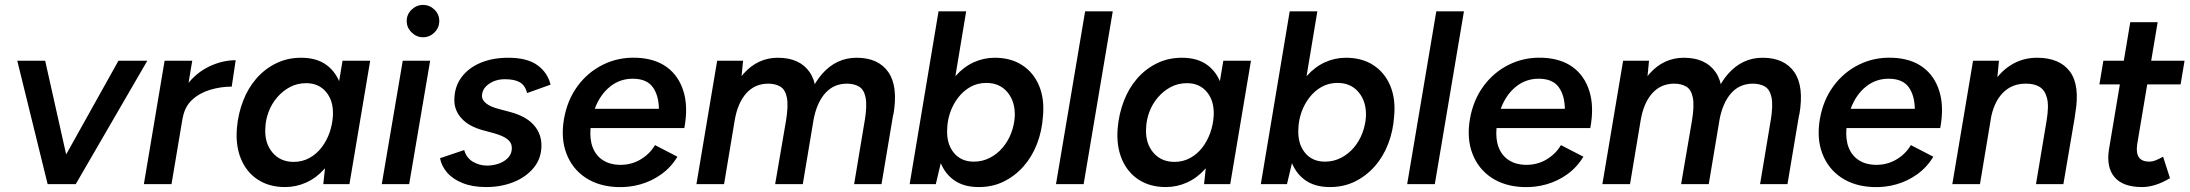

<svg xmlns="http://www.w3.org/2000/svg" viewBox="-20 -746 8874 778"><path d="M181 0 460 -500H577L287 0ZM173 0 50 -500H163L275 0Z M563 0 647 -500H759L675 0ZM681 -265Q695 -346 734.5 -398.5Q774 -451 827.5 -476.5Q881 -502 935 -502L919 -395Q874 -395 831 -382Q788 -369 758 -341Q728 -313 720 -266Z M1290 0 1300 -93 1368 -500H1480L1396 0ZM1135 12Q1071 12 1025 -18Q979 -48 956.5 -102Q934 -156 940 -227Q945 -285 965 -337Q985 -389 1019 -428Q1053 -467 1099 -489.5Q1145 -512 1200 -512Q1264 -512 1304 -482Q1344 -452 1361 -399Q1378 -346 1372 -276Q1368 -205 1347.5 -151.5Q1327 -98 1294.5 -61.5Q1262 -25 1221 -6.5Q1180 12 1135 12ZM1170 -90Q1205 -90 1234 -106Q1263 -122 1283.5 -149Q1304 -176 1315.5 -209Q1327 -242 1329 -277Q1332 -336 1302 -372.5Q1272 -409 1221 -409Q1185 -409 1155.5 -393.5Q1126 -378 1103.5 -352Q1081 -326 1068.5 -293Q1056 -260 1055 -225Q1052 -166 1084 -128Q1116 -90 1170 -90Z M1527 0 1612 -500H1723L1638 0ZM1694 -595Q1668 -595 1648 -614.5Q1628 -634 1628 -661Q1628 -688 1648 -707Q1668 -726 1694 -726Q1721 -726 1740.5 -707Q1760 -688 1760 -661Q1760 -634 1740.5 -614.5Q1721 -595 1694 -595Z M1950 12Q1895 12 1855 -4Q1815 -20 1792 -46.5Q1769 -73 1763 -105L1861 -138Q1870 -106 1896.5 -90.5Q1923 -75 1953 -75Q1978 -75 2001 -83Q2024 -91 2039 -107Q2054 -123 2054 -146Q2054 -168 2036 -182Q2018 -196 1982 -206L1938 -218Q1881 -233 1851 -265.5Q1821 -298 1821 -340Q1821 -393 1849 -431.5Q1877 -470 1926 -491Q1975 -512 2040 -512Q2116 -512 2157.5 -482Q2199 -452 2211 -403L2116 -369Q2108 -400 2086.5 -412.5Q2065 -425 2026 -425Q1988 -425 1960.5 -405.5Q1933 -386 1933 -356Q1933 -341 1950 -327Q1967 -313 2003 -304L2044 -293Q2110 -276 2142 -240.5Q2174 -205 2174 -157Q2174 -104 2142.5 -66Q2111 -28 2060.5 -8Q2010 12 1950 12Z M2481 12Q2405 9 2352 -26.5Q2299 -62 2275.5 -123Q2252 -184 2265 -262Q2278 -339 2319.5 -396Q2361 -453 2423.5 -484Q2486 -515 2560 -512Q2634 -509 2682 -474Q2730 -439 2749.5 -376Q2769 -313 2753 -227H2373Q2369 -181 2382 -148Q2395 -115 2423 -97Q2451 -79 2489 -78Q2537 -77 2575 -99.5Q2613 -122 2634 -158L2725 -111Q2699 -68 2660 -40Q2621 -12 2575 1Q2529 14 2481 12ZM2390 -305H2650Q2649 -360 2625 -393Q2601 -426 2547 -427Q2493 -428 2452 -395Q2411 -362 2390 -305Z M2802 0 2886 -500H2991L2982 -408L2914 0ZM3121 0 3165 -257 3281 -287 3233 0ZM3165 -257Q3175 -318 3168.5 -350.5Q3162 -383 3142 -395Q3122 -407 3093 -407Q3039 -407 3004 -368Q2969 -329 2957 -258L2916 -264Q2936 -384 2993.5 -448Q3051 -512 3132 -512Q3220 -512 3260.5 -454Q3301 -396 3281 -281ZM3441 0 3484 -258 3600 -286 3552 0ZM3484 -257Q3494 -318 3487.5 -350.5Q3481 -383 3461 -395Q3441 -407 3412 -407Q3358 -407 3323.5 -368Q3289 -329 3276 -258L3235 -264Q3255 -384 3312.5 -448Q3370 -512 3451 -512Q3539 -512 3579.5 -454Q3620 -396 3600 -281Z M3666 0 3783 -700H3895L3794 -93L3772 0ZM4011 -512Q4076 -512 4122 -482Q4168 -452 4190.5 -398.5Q4213 -345 4206 -273Q4202 -215 4182 -163Q4162 -111 4127.5 -72Q4093 -33 4047.5 -10.5Q4002 12 3946 12Q3883 12 3843 -18Q3803 -48 3786 -101.5Q3769 -155 3775 -224Q3779 -295 3799.5 -348.5Q3820 -402 3852.5 -438.5Q3885 -475 3925.5 -493.5Q3966 -512 4011 -512ZM3977 -410Q3941 -410 3912.5 -394Q3884 -378 3863 -351Q3842 -324 3830.5 -291Q3819 -258 3818 -223Q3815 -164 3844.5 -127.5Q3874 -91 3926 -91Q3961 -91 3991 -106.5Q4021 -122 4043 -148Q4065 -174 4077.5 -207Q4090 -240 4092 -275Q4094 -334 4062.5 -372Q4031 -410 3977 -410Z M4259 0 4377 -700H4489L4371 0Z M4859 0 4869 -93 4937 -500H5049L4965 0ZM4704 12Q4640 12 4594 -18Q4548 -48 4525.5 -102Q4503 -156 4509 -227Q4514 -285 4534 -337Q4554 -389 4588 -428Q4622 -467 4668 -489.5Q4714 -512 4769 -512Q4833 -512 4873 -482Q4913 -452 4930 -399Q4947 -346 4941 -276Q4937 -205 4916.5 -151.5Q4896 -98 4863.5 -61.5Q4831 -25 4790 -6.5Q4749 12 4704 12ZM4739 -90Q4774 -90 4803 -106Q4832 -122 4852.5 -149Q4873 -176 4884.5 -209Q4896 -242 4898 -277Q4901 -336 4871 -372.5Q4841 -409 4790 -409Q4754 -409 4724.5 -393.5Q4695 -378 4672.5 -352Q4650 -326 4637.5 -293Q4625 -260 4624 -225Q4621 -166 4653 -128Q4685 -90 4739 -90Z M5089 0 5206 -700H5318L5217 -93L5195 0ZM5434 -512Q5499 -512 5545 -482Q5591 -452 5613.5 -398.5Q5636 -345 5629 -273Q5625 -215 5605 -163Q5585 -111 5550.5 -72Q5516 -33 5470.5 -10.5Q5425 12 5369 12Q5306 12 5266 -18Q5226 -48 5209 -101.5Q5192 -155 5198 -224Q5202 -295 5222.5 -348.5Q5243 -402 5275.5 -438.5Q5308 -475 5348.5 -493.5Q5389 -512 5434 -512ZM5400 -410Q5364 -410 5335.5 -394Q5307 -378 5286 -351Q5265 -324 5253.5 -291Q5242 -258 5241 -223Q5238 -164 5267.5 -127.5Q5297 -91 5349 -91Q5384 -91 5414 -106.5Q5444 -122 5466 -148Q5488 -174 5500.5 -207Q5513 -240 5515 -275Q5517 -334 5485.5 -372Q5454 -410 5400 -410Z M5682 0 5800 -700H5912L5794 0Z M6152 12Q6076 9 6023 -26.5Q5970 -62 5946.5 -123Q5923 -184 5936 -262Q5949 -339 5990.5 -396Q6032 -453 6094.5 -484Q6157 -515 6231 -512Q6305 -509 6353 -474Q6401 -439 6420.5 -376Q6440 -313 6424 -227H6044Q6040 -181 6053 -148Q6066 -115 6094 -97Q6122 -79 6160 -78Q6208 -77 6246 -99.5Q6284 -122 6305 -158L6396 -111Q6370 -68 6331 -40Q6292 -12 6246 1Q6200 14 6152 12ZM6061 -305H6321Q6320 -360 6296 -393Q6272 -426 6218 -427Q6164 -428 6123 -395Q6082 -362 6061 -305Z M6473 0 6557 -500H6662L6653 -408L6585 0ZM6792 0 6836 -257 6952 -287 6904 0ZM6836 -257Q6846 -318 6839.5 -350.5Q6833 -383 6813 -395Q6793 -407 6764 -407Q6710 -407 6675 -368Q6640 -329 6628 -258L6587 -264Q6607 -384 6664.5 -448Q6722 -512 6803 -512Q6891 -512 6931.5 -454Q6972 -396 6952 -281ZM7112 0 7155 -258 7271 -286 7223 0ZM7155 -257Q7165 -318 7158.5 -350.5Q7152 -383 7132 -395Q7112 -407 7083 -407Q7029 -407 6994.5 -368Q6960 -329 6947 -258L6906 -264Q6926 -384 6983.5 -448Q7041 -512 7122 -512Q7210 -512 7250.5 -454Q7291 -396 7271 -281Z M7570 12Q7494 9 7441 -26.5Q7388 -62 7364.5 -123Q7341 -184 7354 -262Q7367 -339 7408.5 -396Q7450 -453 7512.5 -484Q7575 -515 7649 -512Q7723 -509 7771 -474Q7819 -439 7838.5 -376Q7858 -313 7842 -227H7462Q7458 -181 7471 -148Q7484 -115 7512 -97Q7540 -79 7578 -78Q7626 -77 7664 -99.5Q7702 -122 7723 -158L7814 -111Q7788 -68 7749 -40Q7710 -12 7664 1Q7618 14 7570 12ZM7479 -305H7739Q7738 -360 7714 -393Q7690 -426 7636 -427Q7582 -428 7541 -395Q7500 -362 7479 -305Z M7891 0 7975 -500H8080L8071 -408L8003 0ZM8230 0 8273 -257 8387 -270 8341 0ZM8273 -257Q8283 -317 8274.5 -349Q8266 -381 8244.5 -394Q8223 -407 8191 -407Q8133 -408 8095.5 -369.5Q8058 -331 8046 -260L8003 -262Q8017 -342 8049 -397.5Q8081 -453 8128.5 -482.5Q8176 -512 8234 -512Q8326 -512 8367.5 -456Q8409 -400 8389 -285L8385 -257Z M8660 12Q8582 12 8548 -28.5Q8514 -69 8526 -142L8612 -656H8723L8640 -161Q8635 -126 8647 -108.5Q8659 -91 8690 -91Q8701 -91 8714 -96Q8727 -101 8745 -111L8773 -24Q8743 -6 8714.5 3Q8686 12 8660 12ZM8487 -404 8503 -500H8832L8816 -404Z"/></svg>

Font: Figtree Light SemiBold
Style: Italic
Weight: 600
Italic angle: -9.5°
Version: Version 2.001;gftools[0.9.30]